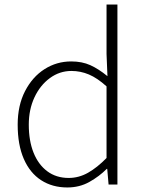

<svg xmlns="http://www.w3.org/2000/svg" viewBox="-20 -814 640 847"><path d="M277 13Q211 13 161.5 -19Q112 -51 85 -113Q58 -175 58 -264Q58 -349 90.5 -412Q123 -475 176.5 -509Q230 -543 294 -543Q342 -543 378.5 -526.5Q415 -510 454 -478L450 -576V-794H498V0H459L453 -69H451Q418 -36 374.5 -11.5Q331 13 277 13ZM283 -29Q328 -29 368.5 -52Q409 -75 450 -117V-433Q409 -470 372 -485.5Q335 -501 295 -501Q243 -501 200 -469.5Q157 -438 132 -384.5Q107 -331 107 -264Q107 -193 128 -140.5Q149 -88 188.5 -58.5Q228 -29 283 -29Z"/></svg>

Font: Noto Sans SC ExtraLight
Style: Regular
Weight: 250
Designer: Ryoko NISHIZUKA 西塚涼子 (kana, bopomofo & ideographs); Paul D. Hunt (Latin, Greek & Cyrillic); Sandoll Communications 산돌커뮤니
Foundry: Adobe
Version: Version 2.004-H2;hotconv 1.0.118;makeotfexe 2.5.65603